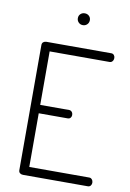

<svg xmlns="http://www.w3.org/2000/svg" viewBox="-99 -979 701 1039"><g transform="rotate(10 251.5 -459.5)"><path d="M309 -365Q309 -356 303.5 -349.5Q298 -343 288 -343H129V-48H459Q468 -48 474 -40.5Q480 -33 480 -23Q480 -14 474.5 -7Q469 0 459 0H103Q93 0 86 -5.5Q79 -11 79 -22V-709Q79 -720 86 -725.5Q93 -731 103 -731H459Q469 -731 474.5 -724Q480 -717 480 -708Q480 -698 474 -690.5Q468 -683 459 -683H129V-389H288Q297 -389 303 -382Q309 -375 309 -365ZM314 -887Q314 -873 304.5 -863.5Q295 -854 281 -854Q267 -854 257.5 -863.5Q248 -873 248 -887Q248 -901 257.5 -910Q267 -919 281 -919Q295 -919 304.5 -910Q314 -901 314 -887Z"/></g></svg>

Font: Dosis
Style: Regular
Weight: 400
Designer: Edgar Tolentino, Pablo Impallari, Igino Marini
Foundry: Edgar Tolentino, Pablo Impallari, Igino Marini
Version: Version 1.007;Glyphs 3.1.1 (3134)